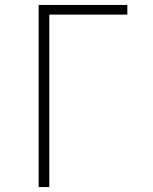

<svg xmlns="http://www.w3.org/2000/svg" viewBox="-20 -755 616 775"><path d="M136 0H179V-696H494V-735H136Z"/></svg>

Font: Iosevka Sparkle Extralight
Style: Regular
Weight: 200
Designer: Belleve Invis
Foundry: Belleve Invis
Version: Version 4.5.0; ttfautohint (v1.8.3)